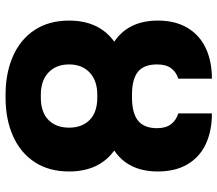

<svg xmlns="http://www.w3.org/2000/svg" viewBox="-66 -713 789 697"><g transform="rotate(90 328.5 -364.5)"><path d="M213.9 -220.7Q213.9 -173.8 243.2 -146Q272.5 -118.2 324.2 -118.2H334Q387.2 -118.2 415.3 -145.8Q443.4 -173.3 443.4 -220.7Q443.4 -268.1 415.3 -295.7Q387.2 -323.2 334 -323.2H324.2Q272.5 -323.2 243.2 -295.4Q213.9 -267.6 213.9 -220.7ZM445.3 -540Q445.3 -572.3 430.7 -591.1Q416 -609.9 391.6 -617.2V-739.3Q455.1 -739.3 502.4 -717.3Q549.8 -695.3 576.2 -651.1Q602.5 -606.9 602.5 -543Q602.5 -436 526.4 -384.8Q602.5 -329.6 602.5 -220.7Q602.5 -147.5 568.4 -95.7Q534.2 -43.9 473.6 -17.1Q413.1 9.8 334 9.8H324.2Q245.1 9.8 184.1 -17.1Q123 -43.9 88.9 -95.7Q54.7 -147.5 54.7 -220.7Q54.7 -329.6 131.3 -384.8Q54.7 -436.5 54.7 -543Q54.7 -606 80.8 -650.1Q106.9 -694.3 154.5 -716.8Q202.1 -739.3 265.6 -739.3V-617.2Q241.7 -609.9 227.8 -591.3Q213.9 -572.8 213.9 -540Q213.9 -492.2 240.7 -470.7Q267.6 -449.2 323.2 -449.2H334Q390.1 -449.2 417.7 -470.9Q445.3 -492.7 445.3 -540Z"/></g></svg>

Font: Pretendard Std ExtraBold
Style: Regular
Weight: 800
Designer: Base glyphs from Inter by Rasmus Andersson; Hangeul glyphs from Noto Sans CJK(Source Han Sans) by Jang Soo-young and Kan
Foundry: Kil Hyung-jin
Version: Version 1.309